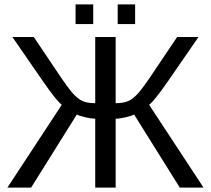

<svg xmlns="http://www.w3.org/2000/svg" viewBox="-20 -857 963 877"><path d="M415 -314.9V0H508.3V-314.9C521 -314.9 536.2 -317.1 554 -321.3C571.7 -325.5 584.6 -329.6 592.8 -333.5L801.3 0H909.7L661.1 -378.4C676.8 -389.8 705.9 -426.3 748.5 -487.8L886.7 -688H789.1L689 -539.1C654.1 -486.3 628.7 -450.9 612.8 -432.9C596.8 -414.8 581.5 -402.4 566.9 -395.8C552.2 -389.1 532.7 -385.7 508.3 -385.7V-688H415V-385.7C390.6 -385.7 371.3 -389 356.9 -395.5C342.6 -402 327.6 -414 312 -431.4C296.4 -448.8 270.5 -484.7 234.4 -539.1L134.3 -688H36.6L174.8 -487.8C217.4 -426.3 246.6 -389.8 262.2 -378.4L13.7 0H122.1L330.6 -333.5C338.7 -329.6 351.8 -325.5 369.9 -321.3C387.9 -317.1 403 -314.9 415 -314.9ZM517.6 -747.1H597.2V-836.9H517.6ZM325.2 -747.1H405.8V-836.9H325.2Z"/></svg>

Font: Arimo
Style: Regular
Weight: 400
Designer: Steve Matteson
Foundry: Monotype Imaging Inc.
Version: Version 1.32